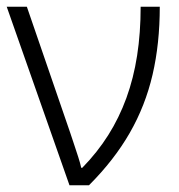

<svg xmlns="http://www.w3.org/2000/svg" viewBox="-20 -552 532 572"><path d="M0 -532H60L189 -157Q194 -142 200.5 -122.5Q207 -103 213 -84.5Q219 -66 222 -52H225Q270 -98 302.5 -149.5Q335 -201 356.5 -260Q378 -319 388.5 -386.5Q399 -454 399 -532H456Q456 -422 434.5 -329.5Q413 -237 366.5 -156Q320 -75 245 0H187Z"/></svg>

Font: Noto Sans Display Light
Style: Regular
Weight: 300
Designer: Monotype Design Team
Foundry: Monotype Imaging Inc.
Version: Version 2.003